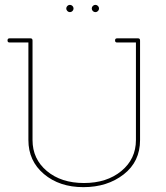

<svg xmlns="http://www.w3.org/2000/svg" viewBox="-20 -766 684 791"><path d="M97 -189V-591H19Q11 -591 11 -599.5Q11 -608 19 -608H106Q114 -608 114 -599V-189Q114 -111 173 -61.5Q232 -12 326 -12Q420 -12 480 -61.5Q540 -111 540 -189V-591H462Q454 -591 454 -599.5Q454 -608 462 -608H549Q557 -608 557 -599V-189Q557 -100 489.5 -47.5Q422 5 323.5 5Q225 5 161 -49Q97 -103 97 -189ZM257.5 -720.5Q253 -725 253 -731Q253 -737 257.5 -741.5Q262 -746 268 -746Q274 -746 278.5 -741.5Q283 -737 283 -731Q283 -725 278.5 -720.5Q274 -716 268 -716Q262 -716 257.5 -720.5ZM362.5 -720.5Q358 -725 358 -731Q358 -737 362.5 -741.5Q367 -746 373 -746Q379 -746 383.5 -741.5Q388 -737 388 -731Q388 -725 383.5 -720.5Q379 -716 373 -716Q367 -716 362.5 -720.5Z"/></svg>

Font: Flamenco Light
Style: Regular
Weight: 300
Designer: Luciano Vergara
Foundry: Luciano Vergara
Version: Version 1.003